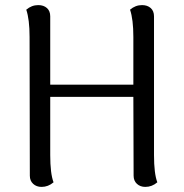

<svg xmlns="http://www.w3.org/2000/svg" viewBox="-20 -722 720 753"><path d="M597 -7Q576 11 550 11Q530 11 517 -1Q504 -13 504 -33L503 -342H177V-114Q177 -41 190 -7Q169 11 143 11Q123 11 110 -1Q97 -13 97 -33L96 -577Q96 -646 83 -684Q104 -702 130 -702Q151 -702 164 -690.5Q177 -679 177 -658V-390H503V-577Q503 -646 490 -684Q511 -702 537 -702Q558 -702 571 -690.5Q584 -679 584 -658V-114Q584 -41 597 -7Z"/></svg>

Font: Arima Madurai
Style: Regular
Weight: 400
Designer: Joana Correia and Natanael Gama
Foundry: NDISCOVER
Version: Version 1.019